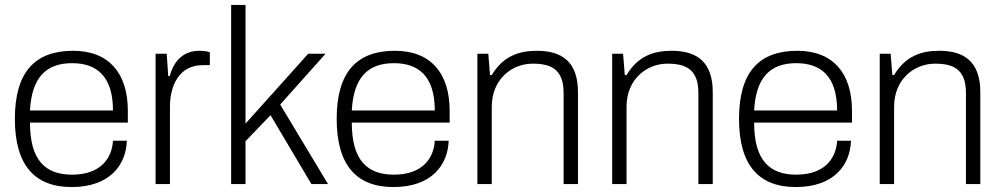

<svg xmlns="http://www.w3.org/2000/svg" viewBox="-20 -743 4043 775"><path d="M269 12C425 12 489 -79 492 -175H436C432 -103 385 -38 271 -38C164 -38 101 -95 101 -248H496V-296C496 -447 420 -538 275 -538C121 -538 40 -452 40 -263C40 -74 122 12 269 12ZM101 -297C108 -429 165 -488 271 -488C367 -488 436 -439 436 -297Z M608 0H666V-312C666 -396 702 -480 798 -480H827V-532C820 -535 804 -538 785 -538C710 -538 678 -484 665 -436H659L653 -526H608Z M913 0H971V-173L1072 -278L1237 0H1304L1111 -321L1294 -526H1224L971 -244V-723H913Z M1568 12C1724 12 1788 -79 1791 -175H1735C1731 -103 1684 -38 1570 -38C1463 -38 1400 -95 1400 -248H1795V-296C1795 -447 1719 -538 1574 -538C1420 -538 1339 -452 1339 -263C1339 -74 1421 12 1568 12ZM1400 -297C1407 -429 1464 -488 1570 -488C1666 -488 1735 -439 1735 -297Z M1907 0H1965V-312C1965 -423 2046 -486 2130 -486C2201 -486 2255 -466 2255 -368V0H2313V-371C2313 -495 2247 -538 2147 -538C2075 -538 2011 -517 1965 -440H1958L1951 -526H1907Z M2451 0H2509V-312C2509 -423 2590 -486 2674 -486C2745 -486 2799 -466 2799 -368V0H2857V-371C2857 -495 2791 -538 2691 -538C2619 -538 2555 -517 2509 -440H2502L2495 -526H2451Z M3192 12C3348 12 3412 -79 3415 -175H3359C3355 -103 3308 -38 3194 -38C3087 -38 3024 -95 3024 -248H3419V-296C3419 -447 3343 -538 3198 -538C3044 -538 2963 -452 2963 -263C2963 -74 3045 12 3192 12ZM3024 -297C3031 -429 3088 -488 3194 -488C3290 -488 3359 -439 3359 -297Z M3531 0H3589V-312C3589 -423 3670 -486 3754 -486C3825 -486 3879 -466 3879 -368V0H3937V-371C3937 -495 3871 -538 3771 -538C3699 -538 3635 -517 3589 -440H3582L3575 -526H3531Z"/></svg>

Font: Archivo ExtraLight
Style: Regular
Weight: 200
Designer: Hector Gatti
Foundry: Omnibus-Type
Version: Version 2.001